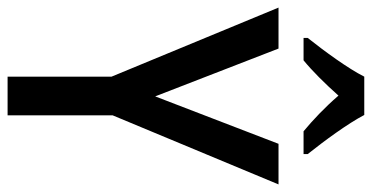

<svg xmlns="http://www.w3.org/2000/svg" viewBox="-257 -789 980 506"><g transform="rotate(90 233.0 -536.0)"><path d="M283 -1006H182C161 -964 115 -901 80 -857V-846H139C166 -868 200 -902 232 -938C263 -902 297 -870 326 -846H386V-857C351 -901 306 -962 283 -1006ZM234 -455 108 -780H0L182 -340V-66H284V-343L466 -780H359Z"/></g></svg>

Font: Noto Sans Malayalam UI Condensed Medium
Style: Regular
Weight: 500
Width: 3
Designer: Jelle Bosma - Monotype Design Team
Foundry: Monotype Imaging Inc.
Version: Version 2.104